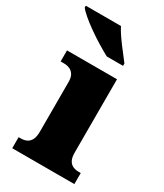

<svg xmlns="http://www.w3.org/2000/svg" viewBox="-216 -842 784 918"><g transform="rotate(30 176.0 -383.0)"><path d="M12 0V-61H24Q43 -61 57 -68Q71 -75 79 -91Q87 -107 87 -135V-409Q87 -434 78.5 -448Q70 -462 56 -468.5Q42 -475 24 -475H5V-536H281V-131Q281 -105 289 -89.5Q297 -74 311.5 -67.5Q326 -61 344 -61H355V0ZM184 -606Q158 -620 126 -639.5Q94 -659 63 -681Q32 -703 8.5 -723Q-15 -743 -24 -756V-766H170Q181 -744 200 -717Q219 -690 239.5 -664Q260 -638 274 -619V-606Z"/></g></svg>

Font: Noto Serif Tibetan Black
Style: Regular
Weight: 900
Version: Version 2.103